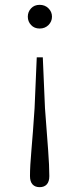

<svg xmlns="http://www.w3.org/2000/svg" viewBox="-20 -542 329 794"><path d="M144 -522Q166 -522 180.5 -507.5Q195 -493 195 -473Q195 -453 180.5 -438.5Q166 -424 144 -424Q122 -424 108.5 -438.5Q95 -453 95 -473Q95 -493 108.5 -507.5Q122 -522 144 -522ZM144 232Q125 232 114.5 220.5Q104 209 104 186Q104 145 110 78Q116 11 123 -95L132 -305H157L166 -95Q174 11 179 78Q184 145 184 186Q184 209 173.5 220.5Q163 232 144 232Z"/></svg>

Font: Noto Serif HK ExtraLight
Style: Regular
Weight: 200
Designer: Ryoko NISHIZUKA 西塚涼子 (kana & ideographs); Frank Grießhammer (Latin, Greek & Cyrillic); Wenlong ZHANG 张文龙 (bopomofo); San
Foundry: Adobe
Version: Version 2.002-H1;hotconv 1.1.0;makeotfexe 2.6.0